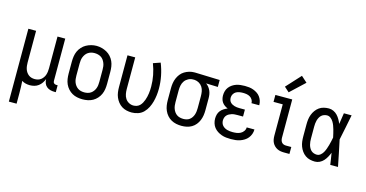

<svg xmlns="http://www.w3.org/2000/svg" viewBox="-94 -1212 3563 1871"><g transform="rotate(15 1687.5 -276.0)"><path d="M64 215V-520H142V-200Q142 -183 144 -166.5Q146 -150 151 -134.5Q156 -119 165.5 -105Q175 -91 188 -81Q201 -71 217 -66.5Q233 -62 250 -62Q267 -62 283 -66.5Q299 -71 312 -81Q325 -91 334.5 -105Q344 -119 349 -134.5Q354 -150 356 -166.5Q358 -183 358 -200V-520H436V-93Q436 -87 438 -81Q440 -75 444.5 -70.5Q449 -66 455 -64Q461 -62 467 -62H482V8H467Q446 8 425.5 2.5Q405 -3 389 -16.5Q373 -30 365.5 -50Q358 -70 358 -91Q350 -70 337 -51Q324 -32 305.5 -18Q287 -4 264.5 2Q242 8 220 8Q198 8 177 3Q156 -2 138 -14Q140 16 141 46.5Q142 77 142 107V215Z M750 8Q723 8 696 2.5Q669 -3 646 -16Q623 -29 604.5 -49.5Q586 -70 575 -94.5Q564 -119 560 -146Q556 -173 556 -200V-320Q556 -347 560 -374Q564 -401 575 -425.5Q586 -450 604.5 -470.5Q623 -491 646.5 -504Q670 -517 696.5 -524Q723 -531 750 -531Q777 -531 803.5 -524Q830 -517 853.5 -504Q877 -491 895.5 -470.5Q914 -450 925 -425.5Q936 -401 940 -374Q944 -347 944 -320V-200Q944 -173 940 -146Q936 -119 925 -94.5Q914 -70 895.5 -49.5Q877 -29 854 -16Q831 -3 804 2.5Q777 8 750 8ZM750 -62Q767 -62 784 -66Q801 -70 815 -79.5Q829 -89 839.5 -103Q850 -117 856 -133Q862 -149 864 -166Q866 -183 866 -200V-320Q866 -337 864 -354Q862 -371 855.5 -387.5Q849 -404 839 -418Q829 -432 814.5 -441Q800 -450 783 -454Q766 -458 748 -458Q731 -458 714.5 -453.5Q698 -449 684 -439.5Q670 -430 660 -416Q650 -402 644 -386.5Q638 -371 636 -354Q634 -337 634 -320V-200Q634 -183 636 -166Q638 -149 644 -133Q650 -117 660.5 -103Q671 -89 685 -79.5Q699 -70 716 -66Q733 -62 750 -62Z M1246 8Q1220 8 1194 2Q1168 -4 1146 -18Q1124 -32 1107.5 -53Q1091 -74 1081 -98Q1071 -122 1067.5 -148Q1064 -174 1064 -200V-520H1142V-200Q1142 -176 1146.5 -151.5Q1151 -127 1164 -106.5Q1177 -86 1199 -74Q1221 -62 1245 -62Q1263 -62 1280 -68Q1297 -74 1309.5 -86.5Q1322 -99 1330.5 -114.5Q1339 -130 1345 -146.5Q1351 -163 1355 -180Q1359 -197 1361.5 -214.5Q1364 -232 1365 -249.5Q1366 -267 1366 -285Q1366 -342 1355 -399Q1344 -456 1323 -510L1395 -535Q1419 -475 1431.5 -412Q1444 -349 1444 -284Q1444 -251 1440 -218Q1436 -185 1427.5 -153Q1419 -121 1404 -91Q1389 -61 1366 -37.5Q1343 -14 1311 -3Q1279 8 1246 8Z M1749 8Q1722 8 1695.5 2.5Q1669 -3 1645.5 -16Q1622 -29 1604 -49.5Q1586 -70 1575 -95Q1564 -120 1560 -146.5Q1556 -173 1556 -200V-320Q1556 -346 1560 -371.5Q1564 -397 1574 -421Q1584 -445 1600 -465.5Q1616 -486 1638 -499.5Q1660 -513 1685 -520.5Q1710 -528 1736 -528Q1740 -528 1743.5 -528Q1747 -528 1750 -528L1994 -520V-450L1875 -454Q1891 -443 1903 -427.5Q1915 -412 1922.5 -394.5Q1930 -377 1933 -358Q1936 -339 1936 -320V-200Q1936 -173 1932 -147Q1928 -121 1918 -96.5Q1908 -72 1891 -51Q1874 -30 1851 -16.5Q1828 -3 1802 2.5Q1776 8 1749 8ZM1749 -62Q1766 -62 1782 -66Q1798 -70 1811.5 -80Q1825 -90 1834.5 -104.5Q1844 -119 1849 -134.5Q1854 -150 1856 -166.5Q1858 -183 1858 -200V-320Q1858 -344 1854 -367.5Q1850 -391 1837.5 -411Q1825 -431 1804 -443.5Q1783 -456 1759 -458H1750Q1748 -458 1746 -458Q1744 -458 1742 -458Q1717 -458 1694.5 -446Q1672 -434 1658 -414Q1644 -394 1639 -369.5Q1634 -345 1634 -320V-200Q1634 -183 1636 -166Q1638 -149 1644 -133Q1650 -117 1660 -103Q1670 -89 1684 -79.5Q1698 -70 1715 -66Q1732 -62 1749 -62Z M2247 8Q2224 8 2200 5.5Q2176 3 2153.5 -5Q2131 -13 2111 -26Q2091 -39 2076.5 -57.5Q2062 -76 2055 -99Q2048 -122 2048 -146Q2048 -167 2053.5 -187.5Q2059 -208 2072 -224.5Q2085 -241 2103 -252.5Q2121 -264 2141 -272Q2124 -279 2109 -289.5Q2094 -300 2083.5 -315Q2073 -330 2068.5 -348Q2064 -366 2064 -384Q2064 -406 2070 -427.5Q2076 -449 2089.5 -466.5Q2103 -484 2121.5 -496.5Q2140 -509 2160.5 -516Q2181 -523 2203 -525.5Q2225 -528 2247 -528Q2269 -528 2290.5 -525.5Q2312 -523 2332.5 -515.5Q2353 -508 2371.5 -496Q2390 -484 2403 -466.5Q2416 -449 2423 -428Q2430 -407 2430 -386Q2430 -385 2430 -384Q2430 -383 2430 -382H2352Q2352 -383 2352 -383.5Q2352 -384 2352 -384Q2352 -402 2342 -418Q2332 -434 2316.5 -443Q2301 -452 2283 -455Q2265 -458 2247 -458Q2229 -458 2210.5 -455Q2192 -452 2176.5 -443Q2161 -434 2151.5 -417.5Q2142 -401 2142 -383Q2142 -370 2145.5 -358Q2149 -346 2157.5 -336.5Q2166 -327 2177 -321Q2188 -315 2200 -311.5Q2212 -308 2224.5 -306.5Q2237 -305 2250 -305H2306V-235H2250Q2236 -235 2221.5 -234Q2207 -233 2193.5 -229Q2180 -225 2167 -218Q2154 -211 2144.5 -200.5Q2135 -190 2130.5 -176Q2126 -162 2126 -147Q2126 -134 2130.5 -120.5Q2135 -107 2144.5 -96.5Q2154 -86 2166.5 -79Q2179 -72 2192 -68.5Q2205 -65 2219 -63.5Q2233 -62 2247 -62Q2268 -62 2288 -65Q2308 -68 2326 -77.5Q2344 -87 2356 -104.5Q2368 -122 2368 -142Q2368 -142 2368 -142Q2368 -142 2368 -142H2446Q2446 -142 2446 -141.5Q2446 -141 2446 -141Q2446 -118 2438 -95.5Q2430 -73 2415.5 -55Q2401 -37 2381 -24.5Q2361 -12 2339 -4.5Q2317 3 2294 5.5Q2271 8 2247 8Z M2783 0Q2765 0 2747 -3Q2729 -6 2713 -14Q2697 -22 2684 -35Q2671 -48 2663 -64Q2655 -80 2652 -98Q2649 -116 2649 -134V-450H2556V-520H2726V-134Q2726 -122 2729 -110Q2732 -98 2739.5 -88.5Q2747 -79 2758.5 -74.5Q2770 -70 2783 -70H2837V0ZM2674 -578 2625 -622 2758 -767 2818 -713Z M3095 8Q3070 8 3044.5 2Q3019 -4 2998 -19Q2977 -34 2962 -55Q2947 -76 2938 -100Q2929 -124 2926 -149Q2923 -174 2923 -200V-320Q2923 -346 2926 -371Q2929 -396 2938 -420Q2947 -444 2962 -465Q2977 -486 2998 -501Q3019 -516 3044.5 -522Q3070 -528 3095 -528Q3119 -528 3141.5 -517.5Q3164 -507 3180.5 -489.5Q3197 -472 3209 -451Q3221 -430 3230 -408Q3234 -436 3238.5 -464Q3243 -492 3247 -520H3325Q3312 -456 3299.5 -391.5Q3287 -327 3273 -263Q3288 -198 3300.5 -132Q3313 -66 3327 0H3249Q3245 -29 3240.5 -58Q3236 -87 3231 -116V-118Q3222 -95 3210 -73Q3198 -51 3181.5 -32.5Q3165 -14 3142.5 -3Q3120 8 3095 8ZM3095 -62Q3116 -62 3132.5 -75.5Q3149 -89 3159 -107Q3169 -125 3176 -144.5Q3183 -164 3188.5 -183.5Q3194 -203 3198.5 -223.5Q3203 -244 3207 -264Q3203 -283 3198.5 -302.5Q3194 -322 3188.5 -341.5Q3183 -361 3176 -379.5Q3169 -398 3158.5 -415Q3148 -432 3131.5 -445Q3115 -458 3095 -458Q3080 -458 3064.5 -452.5Q3049 -447 3038 -436.5Q3027 -426 3019.5 -411.5Q3012 -397 3008 -382Q3004 -367 3002.5 -351.5Q3001 -336 3001 -320V-200Q3001 -184 3002.5 -168.5Q3004 -153 3008 -138Q3012 -123 3019.5 -108.5Q3027 -94 3038 -83.5Q3049 -73 3064.5 -67.5Q3080 -62 3095 -62Z"/></g></svg>

Font: Zed Sans
Style: Regular
Weight: 400
Designer: Belleve Invis
Foundry: Belleve Invis
Version: Version 1.0.0; ttfautohint (v1.8.4)